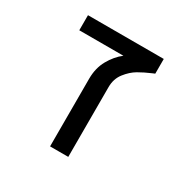

<svg xmlns="http://www.w3.org/2000/svg" viewBox="-139 -746 879 882"><g transform="rotate(30 300.0 -304.5)"><path d="M318 -529H84V-609H486V-531Q480.5 -528 473 -525.5Q438.5 -511 409.2 -494Q380 -477 355.5 -445.5Q331 -414 331 -370.5V0H234.5V-359Q234.5 -415.5 258.8 -458.8Q283 -502 318 -529Z"/></g></svg>

Font: JuliaMono
Style: Regular
Weight: 400
Monospace: yes
Designer: cormullion
Foundry: corm
Version: Version 0.055; ttfautohint (v1.8.4)